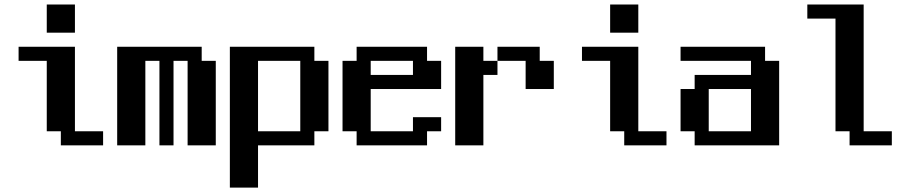

<svg xmlns="http://www.w3.org/2000/svg" viewBox="-20 -645 4040 852"><path d="M62.5 -437.5H312.5V-62.5H437.5V0H250V-62.5H187.5V-375H62.5ZM187.5 -625H312.5V-500H187.5Z M500 -437.5H875V-375H937.5V0H812.5V-375H750V0H687.5V-375H625V0H500Z M1000 -437.5H1375V-375H1437.5V-62.5H1375V0H1125V187.5H1000ZM1125 -375V-62.5H1312.5V-375Z M1500 -375H1562.5V-437.5H1875V-375H1937.5V-250H1625V-62.5H1812.5V-125H1937.5V-62.5H1875V0H1562.5V-62.5H1500ZM1625 -375V-312.5H1812.5V-375Z M2000 -437.5H2125V-375H2187.5V-437.5H2375V-375H2437.5V-250H2312.5V-375H2187.5V-312.5H2125V0H2000Z M2562.5 -437.5H2812.5V-62.5H2937.5V0H2750V-62.5H2687.5V-375H2562.5ZM2687.5 -625H2812.5V-500H2687.5Z M3000 -437.5H3375V-375H3437.5V0H3062.5V-62.5H3000V-250H3062.5V-312.5H3312.5V-375H3000ZM3125 -250V-62.5H3312.5V-250Z M3562.5 -625H3812.5V-62.5H3937.5V0H3750V-62.5H3687.5V-562.5H3562.5Z"/></svg>

Font: NeoDunggeunmo Code
Style: Regular
Weight: 400
Monospace: yes
Version: Version 1.600